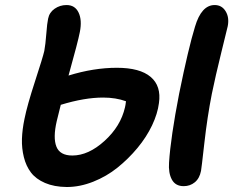

<svg xmlns="http://www.w3.org/2000/svg" viewBox="-20 -771 926 762"><path d="M245.1 -28.8Q194.8 -29.3 158.7 -44.9Q122.6 -60.5 103 -86.2Q83.5 -111.8 74.7 -147.2Q65.9 -182.6 67.1 -220Q68.4 -257.3 77.1 -298.8Q87.9 -353 118.9 -448Q149.9 -543 155.8 -568.8Q160.6 -594.7 163.8 -637Q167 -679.2 170.9 -696.8Q175.8 -721.7 196.8 -736.3Q217.8 -751 244.1 -751Q277.8 -751 292 -720.9Q306.2 -690.9 296.9 -644Q290 -607.4 252 -471.2Q351.6 -502 443.8 -502Q535.2 -502 577.9 -465.8Q620.6 -429.7 610.8 -361.8Q605.5 -319.8 583.5 -273.4Q561.5 -227.1 525.6 -183.8Q489.7 -140.6 446.3 -105.7Q402.8 -70.8 349.9 -49.8Q296.9 -28.8 245.1 -28.8ZM709 -32.2Q676.3 -32.2 662.1 -58.3Q647.9 -84.5 650.9 -126Q657.2 -225.1 690.9 -398.9Q728 -581.1 753.9 -665Q779.3 -751 832 -751Q860.4 -751 875.5 -726.3Q890.6 -701.7 883.8 -667Q881.8 -658.2 858.4 -563.2Q835 -468.3 820.8 -398.9Q802.7 -307.1 791 -203.1Q779.3 -99.1 777.8 -92.8Q772 -63 753.2 -47.6Q734.4 -32.2 709 -32.2ZM205.1 -290Q189.9 -224.1 203.9 -189Q217.8 -153.8 267.1 -153.8Q331.1 -153.8 395 -211.9Q459 -270 476.1 -345.2Q478 -352.5 480 -369.1Q439.9 -383.8 389.2 -383.8Q315.4 -383.8 221.2 -355Q213.4 -325.2 205.1 -290Z"/></svg>

Font: Shantell Sans Bouncy
Style: Italic
Weight: 600
Italic angle: -11.31°
Designer: Stephen Nixon, Anya Danilova, Shantell Martin
Foundry: Arrow Type
Version: Version 1.006;[9816181b4]